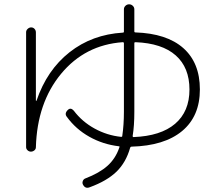

<svg xmlns="http://www.w3.org/2000/svg" viewBox="-20 -822 1040 901"><path d="M616.2 -624Q610.4 -624 610.4 -620.1V-297.9Q610.4 -231.4 602.5 -183.6Q602.5 -178.7 606.4 -178.7Q734.4 -183.6 801.8 -241.2Q869.1 -298.8 869.1 -401.9Q869.1 -504.9 804.7 -562Q740.2 -619.1 616.2 -624ZM102.5 -131.8V-670.9Q102.5 -679.7 109.9 -686.5Q117.2 -693.4 126 -693.4Q135.7 -693.4 142.1 -686.5Q148.4 -679.7 148.4 -669.9V-349.6Q148.4 -348.6 149.4 -348.6Q151.4 -348.6 151.4 -349.6Q200.2 -493.2 306.2 -576.7Q412.1 -660.2 556.6 -668.9Q561.5 -668.9 561.5 -673.8V-778.3Q561.5 -788.1 568.8 -794.9Q576.2 -801.8 585.9 -801.8Q595.7 -801.8 603 -794.9Q610.4 -788.1 610.4 -778.3V-674.8Q610.4 -669.9 615.2 -669.9Q762.7 -665 840.3 -596.2Q918 -527.3 918 -402.3Q918 -276.4 834.5 -207Q751 -137.7 596.7 -133.8Q592.8 -133.8 590.8 -128.9Q571.3 -59.6 526.4 -16.1Q481.4 27.3 401.4 56.6Q379.9 65.4 369.1 43.9Q365.2 36.1 368.7 27.3Q372.1 18.6 379.9 15.6Q446.3 -9.8 484.4 -43.9Q522.5 -78.1 540 -129.9Q543 -135.7 537.1 -135.7Q462.9 -144.5 399.4 -180.2Q335.9 -215.8 293.9 -273.4Q281.2 -289.1 297.9 -305.7Q311.5 -319.3 326.2 -302.7Q365.2 -251 423.8 -218.8Q482.4 -186.5 548.8 -179.7Q553.7 -179.7 553.7 -183.6Q561.5 -236.3 561.5 -297.9V-619.1Q561.5 -624 555.7 -624Q378.9 -611.3 266.6 -475.6Q154.3 -339.8 148.4 -130.9Q148.4 -122.1 141.1 -116.2Q133.8 -110.4 125 -110.4Q116.2 -110.4 109.4 -116.7Q102.5 -123 102.5 -131.8Z"/></svg>

Font: Rounded-L Mgen+ 1mn light
Style: Regular
Weight: 200
Designer: [Source Han Sans]
Ryoko NISHIZUKA  (kana & ideographs); Paul D. Hunt (Latin, Greek & Cyrillic); Wenlong ZHANG  (bopomofo
Version: Version 1.059.20150602